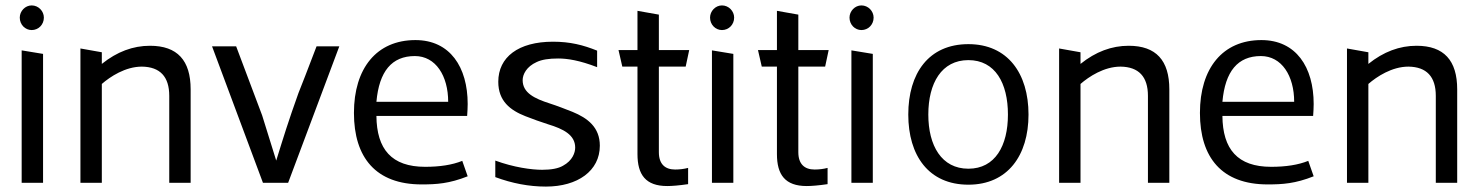

<svg xmlns="http://www.w3.org/2000/svg" viewBox="-20 -675 5461 709"><path d="M60 -489V0H139V-476ZM53 -610C53 -584 73 -564 97 -564C122 -564 142 -584 142 -610C142 -634 122 -655 97 -655C73 -655 53 -634 53 -610Z M605 -321V0H684V-345C684 -452 635 -506 534 -506C471 -506 412 -484 356 -439V-482L277 -496V0H356V-365C387 -392 443 -429 504 -429C571 -428 605 -392 605 -321Z M951 0H1044L1233 -504H1149C1115 -415 1093 -358 1082 -331C1044 -225 1027 -169 1000 -82L948 -249C909 -353 887 -412 852 -504H763Z M1537 6C1592 6 1639 3 1707 -24L1687 -81C1650 -66 1604 -59 1550 -59C1426 -59 1371 -124 1370 -247H1705C1706 -262 1707 -276 1707 -291C1707 -427 1642 -527 1514 -527C1371 -527 1287 -423 1287 -258C1287 -93 1368 6 1537 6ZM1370 -299C1380 -412 1427 -468 1512 -468C1589 -468 1635 -395 1635 -299Z M1996 14C2113 14 2195 -44 2195 -137C2195 -205 2150 -239 2094 -262C2066 -273 2038 -284 2010 -293C1954 -311 1910 -332 1910 -379C1910 -400 1924 -429 1962 -446C1981 -455 2007 -459 2041 -459C2076 -459 2120 -452 2185 -427V-488C2133 -509 2085 -521 2022 -521C1894 -521 1820 -464 1820 -373C1820 -302 1864 -268 1920 -246C1948 -235 1976 -225 2004 -216C2060 -199 2104 -177 2104 -130C2104 -111 2094 -82 2059 -63C2042 -53 2016 -48 1982 -48C1943 -48 1877 -57 1809 -82V-21C1871 2 1933 14 1996 14Z M2444 12C2461 12 2487 10 2521 5V-55C2506 -51 2490 -49 2473 -49C2436 -49 2413 -69 2413 -113V-429H2512L2525 -490H2413V-621L2334 -635V-490H2264L2278 -429H2334V-106C2334 -30 2364 12 2444 12Z M2609 -489V0H2688V-476ZM2602 -610C2602 -584 2622 -564 2646 -564C2671 -564 2691 -584 2691 -610C2691 -634 2671 -655 2646 -655C2622 -655 2602 -634 2602 -610Z M2959 12C2976 12 3002 10 3036 5V-55C3021 -51 3005 -49 2988 -49C2951 -49 2928 -69 2928 -113V-429H3027L3040 -490H2928V-621L2849 -635V-490H2779L2793 -429H2849V-106C2849 -30 2879 12 2959 12Z M3124 -489V0H3203V-476ZM3117 -610C3117 -584 3137 -564 3161 -564C3186 -564 3206 -584 3206 -610C3206 -634 3186 -655 3161 -655C3137 -655 3117 -634 3117 -610Z M3556 7C3701 7 3778 -101 3778 -252C3778 -404 3701 -512 3556 -512C3409 -512 3334 -404 3334 -252C3334 -101 3409 7 3556 7ZM3408 -252C3408 -368 3457 -453 3556 -453C3655 -453 3702 -368 3702 -252C3702 -137 3655 -52 3556 -52C3457 -52 3408 -137 3408 -252Z M4219 -321V0H4298V-345C4298 -452 4249 -506 4148 -506C4085 -506 4026 -484 3970 -439V-482L3891 -496V0H3970V-365C4001 -392 4057 -429 4118 -429C4185 -428 4219 -392 4219 -321Z M4661 6C4716 6 4763 3 4831 -24L4811 -81C4774 -66 4728 -59 4674 -59C4550 -59 4495 -124 4494 -247H4829C4830 -262 4831 -276 4831 -291C4831 -427 4766 -527 4638 -527C4495 -527 4411 -423 4411 -258C4411 -93 4492 6 4661 6ZM4494 -299C4504 -412 4551 -468 4636 -468C4713 -468 4759 -395 4759 -299Z M5282 -321V0H5361V-345C5361 -452 5312 -506 5211 -506C5148 -506 5089 -484 5033 -439V-482L4954 -496V0H5033V-365C5064 -392 5120 -429 5181 -429C5248 -428 5282 -392 5282 -321Z"/></svg>

Font: All Genders v4 Light
Style: Regular
Weight: 300
Designer: Rassam Alawdi
Foundry: Rassam Art
Version: Version 3.100;FEAKit 1.0